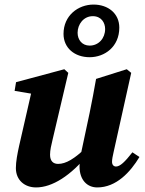

<svg xmlns="http://www.w3.org/2000/svg" viewBox="-20 -802 631 837"><path d="M137.2 15.1C208.1 15.1 288.8 -36.5 364.6 -129.7H377.4L358.9 -162C304.3 -108.9 267.1 -87.5 233.4 -87.5C213.7 -87.5 198.2 -97.9 198.2 -127.6C198.2 -147.5 203.5 -169.5 209.7 -195.4L277.7 -484.4L260.4 -500.2L49.9 -443.7L43.7 -405.9L139.7 -389.8L121.2 -419L63 -164.5C55.8 -131.2 49.2 -97.7 49.2 -69.3C49.2 -16 88.2 15.1 137.2 15.1ZM404 15.1C486.8 15.1 548.4 -51.9 587.9 -117.6L557.2 -138C524.1 -95.8 503.4 -76.1 485.7 -76.1C475.8 -76.1 468.4 -83.3 468.4 -96.6C468.4 -106.9 471 -120.7 475.3 -139.3L552 -484.4L532.6 -500.2L398.8 -458C389.9 -407.6 380.8 -358.6 370.7 -309.7L331.9 -127.2H335.2C329.1 -103.7 326.7 -89.5 326.7 -76.2C326.7 -17.6 359.8 15.1 404 15.1ZM370.8 -552.6C436.5 -552.6 500.1 -598.3 500.1 -681.6C500.1 -743.8 450.9 -782.1 387.8 -782.1C320.4 -782.1 256.9 -734.2 256.9 -654.3C256.9 -592.6 305.6 -552.6 370.8 -552.6ZM370.9 -603.2C337.6 -603.2 318.3 -628.6 318.3 -659.2C318.3 -695.9 344.3 -731.5 384.6 -731.5C421.3 -731.5 438.3 -703.5 438.3 -675.5C438.3 -635 409.8 -603.2 370.9 -603.2Z"/></svg>

Font: Source Serif 4 Variable
Style: Italic
Weight: 400
Italic angle: -12°
Designer: Frank Grießhammer
Foundry: Adobe Systems Incorporated
Version: Version 4.004;hotconv 1.0.116;makeotfexe 2.5.65601